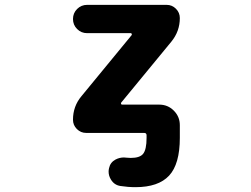

<svg xmlns="http://www.w3.org/2000/svg" viewBox="-20 -567 1040 795"><path d="M541 208Q509.8 208 478.5 203.1Q453.1 199.2 439.5 176.8Q429.7 161.1 429.7 143.6Q429.7 136.7 431.6 128.9Q436.5 105.5 458 93.8Q474.6 85 493.2 85Q499 85 503.9 85.9Q512.7 86.9 521.5 86.9Q558.6 86.9 572.3 70.3Q586.9 52.7 586.9 3.9V-6.8Q586.9 -16.6 577.1 -16.6H336.9Q314.5 -16.6 298.3 -32.7Q282.2 -48.8 282.2 -71.3Q282.2 -127 317.4 -168.9L525.4 -421.9Q526.4 -423.8 525.4 -426.8Q524.4 -429.7 521.5 -429.7H340.8Q316.4 -429.7 299.3 -446.8Q282.2 -463.9 282.2 -488.3Q282.2 -512.7 299.3 -529.8Q316.4 -546.9 340.8 -546.9H669.9Q692.4 -546.9 708.5 -530.8Q724.6 -514.6 724.6 -492.2Q724.6 -437.5 689.5 -394.5L481.4 -141.6Q480.5 -139.6 481.4 -136.7Q482.4 -133.8 485.4 -133.8H639.6Q674.8 -133.8 699.7 -108.9Q724.6 -84 724.6 -48.8V3.9Q724.6 112.3 680.2 160.2Q635.7 208 541 208Z"/></svg>

Font: Rounded-X Mgen+ 1m bold
Style: Bold
Weight: 700
Designer: [Source Han Sans]
Ryoko NISHIZUKA  (kana & ideographs); Paul D. Hunt (Latin, Greek & Cyrillic); Wenlong ZHANG  (bopomofo
Version: Version 1.059.20150602